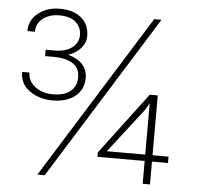

<svg xmlns="http://www.w3.org/2000/svg" viewBox="-51 -760 842 812"><g transform="rotate(5 370.0 -353.5)"><path d="M265 -603Q265 -637 241 -658Q217 -679 171 -679Q129 -679 101.5 -657.5Q74 -636 74 -601H42Q42 -648 79.5 -677.5Q117 -707 171 -707Q228 -707 262 -679Q296 -651 296 -601Q296 -574 276 -550.5Q256 -527 222 -516Q262 -506 283.5 -482.5Q305 -459 305 -425Q305 -375 268.5 -346.5Q232 -318 173 -318Q118 -318 76.5 -346.5Q35 -375 35 -427H66Q66 -391 96.5 -367.5Q127 -344 173 -344Q221 -344 247 -365.5Q273 -387 273 -425Q273 -464 243.5 -483Q214 -502 162 -502H126V-529H162Q211 -529 238 -550Q265 -571 265 -603ZM584 -97H384L383 -115L581 -378H615V-124H683V-97H615V0H584ZM584 -342 565 -310 421 -124H584ZM572 -698H603L168 0H137Z"/></g></svg>

Font: Freesentation 1 Thin
Style: Regular
Weight: 250
Designer: glyphs from Roboto by Christian Robertson / Hangul glyphs from Noto Sans CJK(Source Han Sans) by Jang Soo-young and Kang
Foundry: PT&
Version: Version 2.001